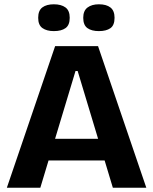

<svg xmlns="http://www.w3.org/2000/svg" viewBox="-20 -875 714 895"><path d="M12 0 237 -660H437L662 0H506L342 -544H332L168 0ZM136 -127V-228H557V-127ZM441 -730Q407 -730 387.5 -744Q368 -758 368 -792Q368 -825 388 -840Q408 -855 441 -855Q476 -855 495 -840Q514 -825 514 -792Q514 -757 494.5 -743.5Q475 -730 441 -730ZM231 -730Q198 -730 178 -744Q158 -758 158 -792Q158 -826 177.5 -840.5Q197 -855 231 -855Q265 -855 285 -840.5Q305 -826 305 -792Q305 -758 285.5 -744Q266 -730 231 -730Z"/></svg>

Font: Bricolage Grotesque 28pt
Style: Bold
Weight: 700
Designer: Mathieu Triay
Foundry: Atelier Triay
Version: Version 1.000;gftools[0.9.30]